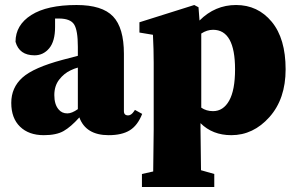

<svg xmlns="http://www.w3.org/2000/svg" viewBox="-20 -525 1183 767"><path d="M291 -89V-255Q276 -251 262 -244Q236 -232 216.5 -207Q197 -182 197 -145Q197 -108 214 -88Q227 -72 249 -72Q267 -72 291 -89ZM519 -86 548 -70Q530 -24 498.5 -4.5Q467 15 414 15Q323 15 297 -56Q263 -18 234 -1.5Q205 15 155 15Q95 15 60 -19Q25 -53 25 -114Q25 -175 69.5 -215Q114 -255 230 -286L291 -302V-338Q291 -404 276 -427.5Q261 -451 215 -451H200V-417Q200 -360 176.5 -332Q153 -304 118 -304Q57 -304 42 -358Q42 -425 105 -465Q168 -505 286 -505Q388 -505 431.5 -459.5Q475 -414 475 -310V-81Q475 -64 492 -64Q504 -64 515 -80Z M784 -391V-95Q804 -81 831 -81Q872 -81 895.5 -123Q919 -165 919 -248Q919 -406 831 -406Q807 -406 784 -391ZM773 -496 777 -443Q839 -505 923 -505Q1010 -505 1065.5 -438Q1121 -371 1121 -248Q1121 -130 1056.5 -57.5Q992 15 904 15Q829 15 781 -33V-8Q781 27 783 155L836 170V222H547V170L592 160Q594 26 594 -8V-274Q594 -326 591 -386L537 -395V-436L756 -505Z"/></svg>

Font: TypoPRO Source Serif Pro
Style: Regular
Weight: 900
Designer: Frank Grießhammer
Foundry: Adobe Systems Incorporated
Version: Version 1.017;PS 1.0;hotconv 1.0.79;makeotf.lib2.5.61930